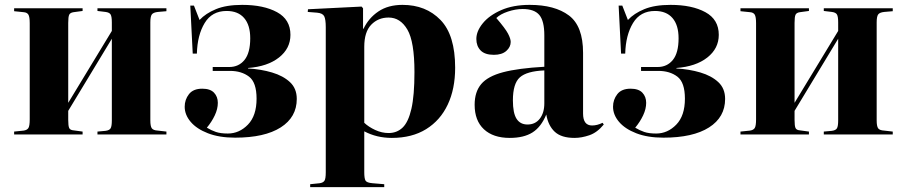

<svg xmlns="http://www.w3.org/2000/svg" viewBox="-20 -552 3719 788"><path d="M38 0V-12L77 -16Q91 -18 96.5 -26.5Q102 -35 102 -62V-457Q102 -483 96.5 -492Q91 -501 77 -502L38 -506V-518H319V-507L282 -502Q268 -500 264 -491.5Q260 -483 260 -458V-130L439 -425V-460Q439 -484 434 -492.5Q429 -501 413 -503L380 -507V-518H663V-506L628 -503Q609 -501 603 -492.5Q597 -484 597 -460V-58Q597 -34 603 -25.5Q609 -17 628 -16L663 -12V0H380V-12L413 -15Q429 -17 434 -25.5Q439 -34 439 -58V-393L260 -97V-60Q260 -35 264 -26.5Q268 -18 282 -17L319 -12V0Z M945 13Q880 13 833.5 -5Q787 -23 762.5 -52Q738 -81 738 -114Q738 -143 755.5 -165.5Q773 -188 810 -188Q843 -188 858.5 -171.5Q874 -155 874 -130Q874 -105 861.5 -78.5Q849 -52 829 -28Q847 -17 866 -10.5Q885 -4 915 -4Q962 -4 997.5 -40.5Q1033 -77 1033 -147Q1033 -214 1002 -237.5Q971 -261 924 -261H853V-277H921Q960 -277 983.5 -306Q1007 -335 1007 -395Q1007 -449 982 -478Q957 -507 910 -507Q850 -507 820 -457.5Q790 -408 788 -332H771L761 -529H776L799 -470Q824 -497 866.5 -514.5Q909 -532 974 -532Q1062 -532 1117 -502Q1172 -472 1172 -409Q1172 -353 1125 -316Q1078 -279 998 -273V-271Q1051 -268 1096.5 -254.5Q1142 -241 1170 -215Q1198 -189 1198 -146Q1198 -71 1132 -29Q1066 13 945 13Z M1253 216V204L1292 200Q1306 198 1311.5 190Q1317 182 1317 155V-440Q1317 -473 1310.5 -485.5Q1304 -498 1281 -500L1243 -503L1244 -514L1464 -525L1470 -518V-434H1472Q1493 -478 1533 -505Q1573 -532 1632 -532Q1728 -532 1788 -470Q1848 -408 1848 -274Q1848 -187 1817.5 -122.5Q1787 -58 1729 -22Q1671 14 1588 14Q1526 14 1475 -13V155Q1475 180 1480 189Q1485 198 1509 200L1557 204V216ZM1575 -6Q1609 -6 1632.5 -28.5Q1656 -51 1668.5 -105.5Q1681 -160 1681 -256Q1681 -381 1652 -430.5Q1623 -480 1575 -480Q1532 -480 1503.5 -450.5Q1475 -421 1475 -360V-48Q1493 -31 1520 -18.5Q1547 -6 1575 -6Z M2072 14Q2004 14 1966 -21.5Q1928 -57 1928 -122Q1928 -175 1955 -207Q1982 -239 2044.5 -255.5Q2107 -272 2214 -278V-407Q2214 -466 2193.5 -490.5Q2173 -515 2125 -515Q2096 -515 2064.5 -504.5Q2033 -494 2017 -478Q2054 -435 2065 -414Q2076 -393 2076 -380Q2076 -359 2058 -343Q2040 -327 2007 -327Q1970 -327 1952.5 -345Q1935 -363 1935 -392Q1935 -424 1961.5 -456.5Q1988 -489 2037 -510.5Q2086 -532 2154 -532Q2257 -532 2315 -488.5Q2373 -445 2373 -335V-86Q2373 -37 2410 -37Q2431 -37 2453 -48L2458 -41Q2431 -8 2399 3Q2367 14 2338 14Q2284 14 2257 -11Q2230 -36 2222 -82Q2201 -31 2165.5 -8.5Q2130 14 2072 14ZM2145 -41Q2177 -41 2195.5 -65Q2214 -89 2214 -128V-263Q2142 -260 2113.5 -234.5Q2085 -209 2085 -140Q2085 -88 2100 -64.5Q2115 -41 2145 -41Z M2703 13Q2638 13 2591.5 -5Q2545 -23 2520.5 -52Q2496 -81 2496 -114Q2496 -143 2513.5 -165.5Q2531 -188 2568 -188Q2601 -188 2616.5 -171.5Q2632 -155 2632 -130Q2632 -105 2619.5 -78.5Q2607 -52 2587 -28Q2605 -17 2624 -10.5Q2643 -4 2673 -4Q2720 -4 2755.5 -40.5Q2791 -77 2791 -147Q2791 -214 2760 -237.5Q2729 -261 2682 -261H2611V-277H2679Q2718 -277 2741.5 -306Q2765 -335 2765 -395Q2765 -449 2740 -478Q2715 -507 2668 -507Q2608 -507 2578 -457.5Q2548 -408 2546 -332H2529L2519 -529H2534L2557 -470Q2582 -497 2624.5 -514.5Q2667 -532 2732 -532Q2820 -532 2875 -502Q2930 -472 2930 -409Q2930 -353 2883 -316Q2836 -279 2756 -273V-271Q2809 -268 2854.5 -254.5Q2900 -241 2928 -215Q2956 -189 2956 -146Q2956 -71 2890 -29Q2824 13 2703 13Z M3019 0V-12L3058 -16Q3072 -18 3077.5 -26.5Q3083 -35 3083 -62V-457Q3083 -483 3077.5 -492Q3072 -501 3058 -502L3019 -506V-518H3300V-507L3263 -502Q3249 -500 3245 -491.5Q3241 -483 3241 -458V-130L3420 -425V-460Q3420 -484 3415 -492.5Q3410 -501 3394 -503L3361 -507V-518H3644V-506L3609 -503Q3590 -501 3584 -492.5Q3578 -484 3578 -460V-58Q3578 -34 3584 -25.5Q3590 -17 3609 -16L3644 -12V0H3361V-12L3394 -15Q3410 -17 3415 -25.5Q3420 -34 3420 -58V-393L3241 -97V-60Q3241 -35 3245 -26.5Q3249 -18 3263 -17L3300 -12V0Z"/></svg>

Font: Literata 72pt
Style: Bold
Weight: 700
Designer: Latin by Veronika Burian and Jose Scaglione. Greek by Irene Vlachou. Cyrillic by Vera Evstafieva.
Foundry: TypeTogether
Version: Version 3.002